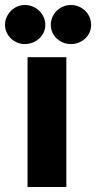

<svg xmlns="http://www.w3.org/2000/svg" viewBox="-54 -747 384 767"><path d="M0 0ZM211 -518.5V0H56V-518.5ZM127 -647.5Q127 -631.5 120.5 -617.5Q114 -603.5 102.8 -593.2Q91.5 -583 76.8 -577Q62 -571 45 -571Q29 -571 14.8 -577Q0.5 -583 -10.2 -593.2Q-21 -603.5 -27.5 -617.5Q-34 -631.5 -34 -647.5Q-34 -664 -27.5 -678.5Q-21 -693 -10.2 -703.8Q0.5 -714.5 14.8 -720.8Q29 -727 45 -727Q62 -727 76.8 -720.8Q91.5 -714.5 102.8 -703.8Q114 -693 120.5 -678.5Q127 -664 127 -647.5ZM310 -647.5Q310 -631.5 303.8 -617.5Q297.5 -603.5 286.5 -593.2Q275.5 -583 260.8 -577Q246 -571 229 -571Q212.5 -571 198 -577Q183.5 -583 172.5 -593.2Q161.5 -603.5 155.2 -617.5Q149 -631.5 149 -647.5Q149 -664 155.2 -678.5Q161.5 -693 172.5 -703.8Q183.5 -714.5 198 -720.8Q212.5 -727 229 -727Q246 -727 260.8 -720.8Q275.5 -714.5 286.5 -703.8Q297.5 -693 303.8 -678.5Q310 -664 310 -647.5Z"/></svg>

Font: Lato Black
Style: Regular
Weight: 900
Designer: Lukasz Dziedzic
Foundry: tyPoland Lukasz Dziedzic
Version: Version 2.007; 2014-02-27